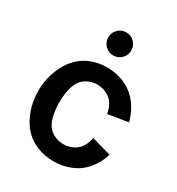

<svg xmlns="http://www.w3.org/2000/svg" viewBox="-191 -918 972 1053"><g transform="rotate(30 295.5 -391.0)"><path d="M411.5 -147.9Q395.8 -121.9 367.2 -107.3Q338.5 -92.7 307.3 -92.7Q275 -92.7 246.4 -106.8Q217.7 -120.8 201 -147.9Q187.5 -169.8 180.2 -205.2Q172.9 -240.6 172.9 -280.2Q172.9 -320.8 180.2 -356.8Q187.5 -392.7 201 -414.6Q216.7 -440.6 245.3 -455.2Q274 -469.8 305.2 -469.8Q337.5 -469.8 366.1 -455.7Q394.8 -441.7 411.5 -414.6Q425 -392.7 432.3 -356.2L559.4 -377.1Q543.8 -437.5 507.3 -484.9Q470.8 -532.3 415.6 -556.2Q363.5 -578.1 305.2 -578.1Q246.9 -578.1 196.9 -556.2Q122.9 -522.9 82.3 -445.8Q41.7 -368.8 41.7 -278.1Q41.7 -187.5 82.3 -112Q122.9 -36.5 196.9 -6.2Q245.8 15.6 306.2 15.6Q365.6 15.6 415.6 -6.2Q465.6 -26 502.6 -70.3Q539.6 -114.6 555.2 -169.8L432.3 -204.2Q426 -171.9 411.5 -147.9ZM227.1 -724Q227.1 -754.2 248.4 -775.5Q269.8 -796.9 300 -796.9Q330.2 -796.9 351.6 -775.5Q372.9 -754.2 372.9 -724Q372.9 -693.8 351.6 -672.4Q330.2 -651 300 -651Q269.8 -651 248.4 -672.4Q227.1 -693.8 227.1 -724Z"/></g></svg>

Font: Vladivostok Bold
Style: Regular
Weight: 700
Width: 4
Designer: Michael Sharanda
Foundry: Michael Sharanda
Version: Version 1.005